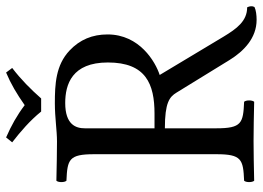

<svg xmlns="http://www.w3.org/2000/svg" viewBox="-136 -716 862 630"><g transform="rotate(-90 295.0 -401.0)"><path d="M189 -122V-291C273 -291 292 -276 306 -253L413 -79C442 -32 485 10 545 10C560 10 577 8 587 3C591 -4 590 -13 586 -21C541 -21 516 -55 490 -98L364 -308C407 -322 497 -374 497 -479C497 -529 480 -570 444 -604C396 -649 334 -652 271 -652C224 -652 182 -645 146 -645C111 -645 64 -646 17 -647C11 -641 11 -620 17 -614C87 -611 104 -606 104 -523V-122C104 -39 87 -34 17 -31C11 -25 11 -4 17 2C62 1 109 0 147 0C185 0 232 1 276 2C282 -4 282 -25 276 -31C206 -34 189 -39 189 -122ZM272 -618C333 -618 405 -596 405 -478C405 -353 334 -325 237 -325H189V-554C189 -583 201 -618 272 -618ZM244 -697H287C317 -731 349 -763 387 -792L372 -812C334 -796 302 -777 265 -751C232 -776 198 -795 159 -812L143 -792C179 -764 214 -734 244 -697Z"/></g></svg>

Font: Libertinus Math
Style: Regular
Weight: 400
Designer: Philipp H. Poll, Khaled Hosny
Foundry: Caleb Maclennan
Version: Version 7.050;RELEASE